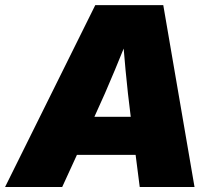

<svg xmlns="http://www.w3.org/2000/svg" viewBox="-54 -748 852 768"><path d="M-33.7 0 327.1 -727.5H599.1L724.1 0H504.9L468.8 -282.2Q457 -374 448.2 -467.8Q439.5 -561.5 432.6 -658.7H482.9Q444.3 -561.5 405.5 -467.8Q366.7 -374 324.2 -282.2L194.8 0ZM166.5 -128.4 191.4 -280.8H591.8L566.9 -128.4Z"/></svg>

Font: Inter 24pt Black
Style: Italic
Weight: 900
Italic angle: -9.3988°
Designer: Rasmus Andersson
Foundry: rsms
Version: Version 4.001;git-66647c0bb